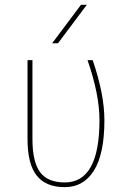

<svg xmlns="http://www.w3.org/2000/svg" viewBox="-20 -770 540 800"><path d="M366.2 -519.5Q415 -377 415 -269.5Q415 -128.9 371.6 -59.6Q328.1 9.8 250 9.8Q170.9 9.8 132.8 -38.6Q94.7 -86.9 94.7 -190.4V-519.5H115.2V-190.4Q115.2 -95.7 147 -52.7Q178.7 -9.8 250 -9.8Q394.5 -9.8 394.5 -269.5Q394.5 -376 344.7 -519.5ZM221.7 -589.8H197.3L317.4 -750H341.8Z"/></svg>

Font: Mgen+ 1m thin
Style: Regular
Weight: 100
Designer: [Source Han Sans]
Ryoko NISHIZUKA  (kana & ideographs); Paul D. Hunt (Latin, Greek & Cyrillic); Wenlong ZHANG  (bopomofo
Version: Version 1.059.20150602